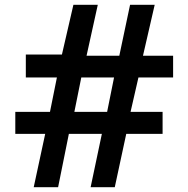

<svg xmlns="http://www.w3.org/2000/svg" viewBox="-20 -783 787 803"><path d="M223 0H121L169 -223H44V-315H189L218 -459H88V-555H239L287 -763H389L342 -550H479L524 -763H627L578 -550H704V-459H559L526 -315H660V-223H508L460 0H359L406 -223H268ZM320 -459 291 -315H428L457 -459Z"/></svg>

Font: Open Sauce Two
Style: Bold
Weight: 700
Designer: Alfredo Marco Pradil
Foundry: Creative Sauce Fz LLC
Version: Version 1.477